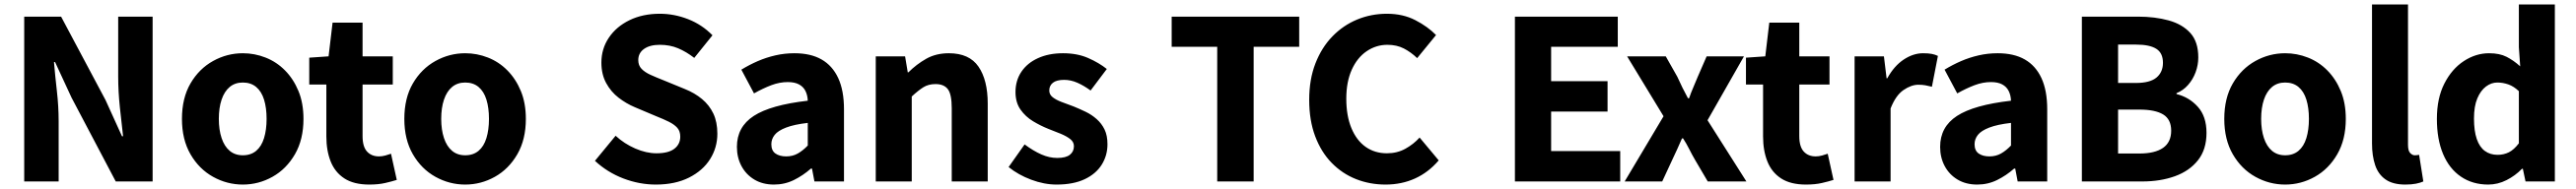

<svg xmlns="http://www.w3.org/2000/svg" viewBox="-20 -818 11595 852"><path d="M89 0V-743H255L455 -367L529 -204H534Q527 -263 519.5 -334.5Q512 -406 512 -472V-743H667V0H501L302 -378L228 -538H223Q228 -478 236 -408Q244 -338 244 -272V0Z M1073 14Q1002 14 939 -21Q876 -56 837.5 -122.5Q799 -189 799 -282Q799 -376 837.5 -442Q876 -508 939 -543Q1002 -578 1073 -578Q1126 -578 1175.5 -558.5Q1225 -539 1263 -500.5Q1301 -462 1323.5 -407.5Q1346 -353 1346 -282Q1346 -189 1307.5 -122.5Q1269 -56 1206.5 -21Q1144 14 1073 14ZM1073 -118Q1109 -118 1133 -138Q1157 -158 1168.5 -195.5Q1180 -233 1180 -282Q1180 -332 1168.5 -369Q1157 -406 1133 -426Q1109 -446 1073 -446Q1038 -446 1014 -426Q990 -406 977.5 -369Q965 -332 965 -282Q965 -233 977.5 -195.5Q990 -158 1014 -138Q1038 -118 1073 -118Z M1642 14Q1573 14 1530.5 -13.5Q1488 -41 1468.5 -90Q1449 -139 1449 -203V-437H1372V-558L1459 -564L1477 -716H1612V-564H1748V-437H1612V-204Q1612 -157 1632 -135Q1652 -113 1686 -113Q1700 -113 1714.5 -117Q1729 -121 1740 -125L1766 -7Q1744 0 1713.5 7Q1683 14 1642 14Z M2074 14Q2003 14 1940 -21Q1877 -56 1838.5 -122.5Q1800 -189 1800 -282Q1800 -376 1838.5 -442Q1877 -508 1940 -543Q2003 -578 2074 -578Q2127 -578 2176.5 -558.5Q2226 -539 2264 -500.5Q2302 -462 2324.5 -407.5Q2347 -353 2347 -282Q2347 -189 2308.5 -122.5Q2270 -56 2207.5 -21Q2145 14 2074 14ZM2074 -118Q2110 -118 2134 -138Q2158 -158 2169.5 -195.5Q2181 -233 2181 -282Q2181 -332 2169.5 -369Q2158 -406 2134 -426Q2110 -446 2074 -446Q2039 -446 2015 -426Q1991 -406 1978.5 -369Q1966 -332 1966 -282Q1966 -233 1978.5 -195.5Q1991 -158 2015 -138Q2039 -118 2074 -118Z M2932 14Q2858 14 2786 -13.5Q2714 -41 2658 -93L2751 -206Q2790 -170 2839.5 -148.5Q2889 -127 2935 -127Q2989 -127 3015.5 -147.5Q3042 -168 3042 -202Q3042 -227 3028.5 -242Q3015 -257 2991 -269Q2967 -281 2934 -294L2837 -335Q2799 -351 2764.5 -377.5Q2730 -404 2708.5 -443.5Q2687 -483 2687 -536Q2687 -598 2720.5 -648Q2754 -698 2813.5 -727Q2873 -756 2950 -756Q3015 -756 3077.5 -731.5Q3140 -707 3187 -659L3105 -557Q3069 -585 3032 -600.5Q2995 -616 2950 -616Q2905 -616 2879 -597.5Q2853 -579 2853 -547Q2853 -523 2868 -507.5Q2883 -492 2908.5 -480.5Q2934 -469 2967 -456L3062 -417Q3107 -399 3140 -371.5Q3173 -344 3191 -306Q3209 -268 3209 -215Q3209 -153 3176.5 -101Q3144 -49 3081.5 -17.5Q3019 14 2932 14Z M3464 14Q3413 14 3375.5 -8.5Q3338 -31 3317.5 -69.5Q3297 -108 3297 -156Q3297 -246 3373 -295.5Q3449 -345 3616 -364Q3615 -389 3605.5 -408Q3596 -427 3576.5 -437.5Q3557 -448 3526 -448Q3489 -448 3452 -434Q3415 -420 3374 -397L3317 -504Q3353 -526 3391 -542.5Q3429 -559 3470.5 -568.5Q3512 -578 3556 -578Q3629 -578 3678 -550Q3727 -522 3753 -466Q3779 -410 3779 -325V0H3646L3635 -58H3630Q3595 -27 3553.5 -6.5Q3512 14 3464 14ZM3519 -113Q3548 -113 3571 -126Q3594 -139 3616 -162V-264Q3555 -257 3518.5 -243Q3482 -229 3467 -210Q3452 -191 3452 -168Q3452 -139 3470.5 -126Q3489 -113 3519 -113Z M3922 0V-564H4054L4066 -492H4069Q4105 -528 4149 -553Q4193 -578 4251 -578Q4343 -578 4384.5 -517.5Q4426 -457 4426 -351V0H4264V-330Q4264 -393 4246.5 -416Q4229 -439 4191 -439Q4159 -439 4136 -424.5Q4113 -410 4084 -383V0Z M4736 14Q4680 14 4621.5 -8Q4563 -30 4520 -65L4592 -167Q4631 -138 4667 -122Q4703 -106 4739 -106Q4778 -106 4796 -120.5Q4814 -135 4814 -159Q4814 -178 4797.5 -191Q4781 -204 4754.5 -215Q4728 -226 4699 -237Q4664 -251 4630 -271.5Q4596 -292 4573.5 -324Q4551 -356 4551 -403Q4551 -455 4577.5 -494.5Q4604 -534 4652.5 -556Q4701 -578 4765 -578Q4829 -578 4878 -556.5Q4927 -535 4962 -507L4889 -410Q4859 -432 4829.5 -445Q4800 -458 4770 -458Q4736 -458 4719.5 -445Q4703 -432 4703 -410Q4703 -392 4718 -380Q4733 -368 4758 -358.5Q4783 -349 4813 -338Q4840 -327 4867 -314Q4894 -301 4916.5 -281Q4939 -261 4952 -234Q4965 -207 4965 -168Q4965 -117 4939 -75.5Q4913 -34 4862 -10Q4811 14 4736 14Z M5459 0V-607H5254V-743H5828V-607H5623V0Z M6217 14Q6146 14 6084 -10.5Q6022 -35 5974.5 -83.5Q5927 -132 5900 -203.5Q5873 -275 5873 -368Q5873 -460 5901 -532Q5929 -604 5977.5 -654Q6026 -704 6089 -730Q6152 -756 6223 -756Q6295 -756 6351 -727Q6407 -698 6444 -660L6359 -556Q6331 -583 6299 -599.5Q6267 -616 6225 -616Q6174 -616 6131.5 -587Q6089 -558 6064.5 -503.5Q6040 -449 6040 -373Q6040 -296 6063 -240.5Q6086 -185 6127 -156Q6168 -127 6223 -127Q6269 -127 6306 -147.5Q6343 -168 6370 -198L6456 -95Q6410 -41 6349.5 -13.5Q6289 14 6217 14Z M6799 0V-743H7262V-607H6962V-452H7216V-315H6962V-137H7273V0Z M7293 0 7468 -294 7304 -564H7478L7530 -472Q7541 -447 7553 -423Q7565 -399 7578 -375H7583Q7591 -399 7601.5 -423Q7612 -447 7622 -472L7662 -564H7830L7666 -276L7841 0H7667L7610 -97Q7596 -121 7583.5 -146Q7571 -171 7556 -194H7551Q7541 -171 7530 -146.5Q7519 -122 7507 -97L7462 0Z M8109 14Q8040 14 7997.5 -13.5Q7955 -41 7935.5 -90Q7916 -139 7916 -203V-437H7839V-558L7926 -564L7944 -716H8079V-564H8215V-437H8079V-204Q8079 -157 8099 -135Q8119 -113 8153 -113Q8167 -113 8181.5 -117Q8196 -121 8207 -125L8233 -7Q8211 0 8180.5 7Q8150 14 8109 14Z M8328 0V-564H8460L8472 -465H8475Q8506 -521 8549 -549.5Q8592 -578 8636 -578Q8660 -578 8675.5 -575Q8691 -572 8703 -566L8676 -427Q8660 -431 8646.5 -433.5Q8633 -436 8615 -436Q8583 -436 8548 -412Q8513 -388 8490 -329V0Z M8880 14Q8829 14 8791.5 -8.5Q8754 -31 8733.5 -69.5Q8713 -108 8713 -156Q8713 -246 8789 -295.5Q8865 -345 9032 -364Q9031 -389 9021.5 -408Q9012 -427 8992.5 -437.5Q8973 -448 8942 -448Q8905 -448 8868 -434Q8831 -420 8790 -397L8733 -504Q8769 -526 8807 -542.5Q8845 -559 8886.5 -568.5Q8928 -578 8972 -578Q9045 -578 9094 -550Q9143 -522 9169 -466Q9195 -410 9195 -325V0H9062L9051 -58H9046Q9011 -27 8969.5 -6.5Q8928 14 8880 14ZM8935 -113Q8964 -113 8987 -126Q9010 -139 9032 -162V-264Q8971 -257 8934.5 -243Q8898 -229 8883 -210Q8868 -191 8868 -168Q8868 -139 8886.5 -126Q8905 -113 8935 -113Z M9351 0V-743H9603Q9680 -743 9741.5 -726Q9803 -709 9839 -669.5Q9875 -630 9875 -559Q9875 -525 9863 -492.5Q9851 -460 9829 -435Q9807 -410 9777 -398V-394Q9834 -380 9873 -336.5Q9912 -293 9912 -219Q9912 -144 9873.5 -95.5Q9835 -47 9769.5 -23.5Q9704 0 9623 0ZM9514 -444H9594Q9658 -444 9687 -468.5Q9716 -493 9716 -535Q9716 -579 9686 -598Q9656 -617 9595 -617H9514ZM9514 -126H9610Q9680 -126 9716.5 -151.5Q9753 -177 9753 -229Q9753 -280 9717 -302Q9681 -324 9610 -324H9514Z M10266 14Q10195 14 10132 -21Q10069 -56 10030.5 -122.5Q9992 -189 9992 -282Q9992 -376 10030.5 -442Q10069 -508 10132 -543Q10195 -578 10266 -578Q10319 -578 10368.5 -558.5Q10418 -539 10456 -500.5Q10494 -462 10516.5 -407.5Q10539 -353 10539 -282Q10539 -189 10500.5 -122.5Q10462 -56 10399.5 -21Q10337 14 10266 14ZM10266 -118Q10302 -118 10326 -138Q10350 -158 10361.5 -195.5Q10373 -233 10373 -282Q10373 -332 10361.5 -369Q10350 -406 10326 -426Q10302 -446 10266 -446Q10231 -446 10207 -426Q10183 -406 10170.5 -369Q10158 -332 10158 -282Q10158 -233 10170.5 -195.5Q10183 -158 10207 -138Q10231 -118 10266 -118Z M10807 14Q10751 14 10718 -9Q10685 -32 10671 -74Q10657 -116 10657 -171V-798H10819V-165Q10819 -138 10829 -128Q10839 -118 10849 -118Q10854 -118 10858 -118.5Q10862 -119 10869 -120L10888 0Q10875 6 10855 10Q10835 14 10807 14Z M11180 14Q11110 14 11057.5 -21.5Q11005 -57 10977 -123.5Q10949 -190 10949 -282Q10949 -375 10982.5 -441Q11016 -507 11070 -542.5Q11124 -578 11184 -578Q11231 -578 11262.5 -562Q11294 -546 11324 -519L11318 -605V-798H11480V0H11348L11336 -57H11332Q11302 -26 11262.5 -6Q11223 14 11180 14ZM11222 -120Q11250 -120 11273 -131.5Q11296 -143 11318 -172V-407Q11295 -429 11270.5 -437.5Q11246 -446 11221 -446Q11194 -446 11170 -428Q11146 -410 11131 -374.5Q11116 -339 11116 -284Q11116 -228 11128.5 -191.5Q11141 -155 11165 -137.5Q11189 -120 11222 -120Z"/></svg>

Font: Noto Sans TC ExtraBold
Style: Regular
Weight: 800
Designer: Ryoko NISHIZUKA  (kana, bopomofo & ideographs); Paul D. Hunt (Latin, Greek & Cyrillic); Sandoll Communications , Soo-you
Foundry: Adobe
Version: Version 2.004-H2;hotconv 1.0.118;makeotfexe 2.5.65603